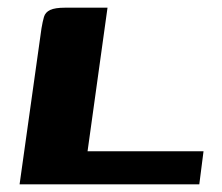

<svg xmlns="http://www.w3.org/2000/svg" viewBox="-20 -480 577 500"><path d="M260 -460 208 -86H510L499 0H31L88 -406Q91 -424 94.5 -436Q98 -448 110.5 -454Q123 -460 150 -460Z"/></svg>

Font: Genos
Style: Bold Italic
Weight: 700
Italic angle: -8°
Version: Version 1.010